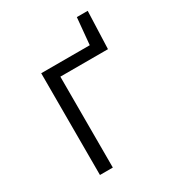

<svg xmlns="http://www.w3.org/2000/svg" viewBox="-194 -950 988 1072"><g transform="rotate(-30 300.0 -414.0)"><path d="M135 0H218V-586H525L534 -828H464L448 -656H135Z"/></g></svg>

Font: Hasklig
Style: Regular
Weight: 400
Monospace: yes
Designer: Paul D. Hunt, Teo Tuominen
Foundry: Adobe Systems Incorporated
Version: Version 2.030;PS 1.0;hotconv 16.6.51;makeotf.lib2.5.65220